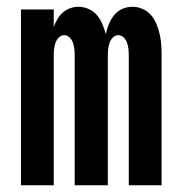

<svg xmlns="http://www.w3.org/2000/svg" viewBox="-20 -548 540 568"><path d="M42 0V-520H139V-468Q143 -480 149.5 -491Q156 -502 165.5 -510.5Q175 -519 187 -523.5Q199 -528 212 -528Q227 -528 242 -521.5Q257 -515 267 -503Q277 -491 283 -476.5Q289 -462 293 -447Q296 -462 302 -476.5Q308 -491 317.5 -503Q327 -515 341.5 -521.5Q356 -528 372 -528Q387 -528 402 -521.5Q417 -515 427 -503Q437 -491 443 -476.5Q449 -462 452.5 -446.5Q456 -431 457 -415.5Q458 -400 458 -384V0H361V-384Q361 -393 360 -402.5Q359 -412 356 -421Q353 -430 346 -437Q339 -444 330 -444Q321 -444 314 -437Q307 -430 304 -421Q301 -412 300 -402.5Q299 -393 299 -384V0H201V-384Q201 -393 200 -402.5Q199 -412 196 -421Q193 -430 186 -437Q179 -444 170 -444Q161 -444 154 -437Q147 -430 144 -421Q141 -412 140 -402.5Q139 -393 139 -384V0Z"/></svg>

Font: Moesevka
Style: Bold
Weight: 700
Monospace: yes
Designer: Belleve Invis
Foundry: Belleve Invis
Version: Version 32.5.0; ttfautohint (v1.8.4)